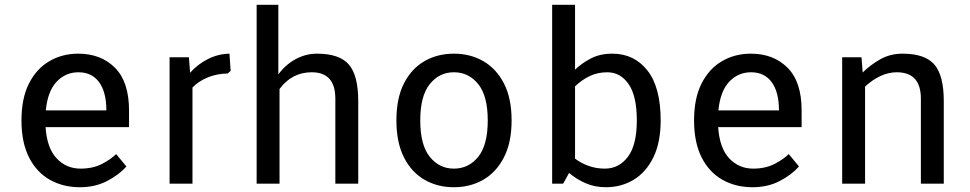

<svg xmlns="http://www.w3.org/2000/svg" viewBox="-20 -770 4067 805"><path d="M315 15Q244 15 188.5 -16.5Q133 -48 101.5 -110.5Q70 -173 70 -265Q70 -358 101.5 -420Q133 -482 187 -513.5Q241 -545 308 -545Q403 -545 462 -486Q521 -427 521 -307V-237H171Q177 -149 217.5 -106Q258 -63 318 -63Q369 -63 407 -82.5Q445 -102 467 -124L510 -72Q479 -37 429 -11Q379 15 315 15ZM172 -307H426Q426 -384 395.5 -425.5Q365 -467 309 -467Q255 -467 217.5 -427.5Q180 -388 172 -307Z M691 0V-530H772L777 -465Q808 -500 851 -522Q894 -544 942 -545L947 -473L935 -462Q889 -461 851 -445.5Q813 -430 787 -403V0Z M1056 0V-750H1147V-458Q1177 -499 1219.5 -522Q1262 -545 1309 -545Q1403 -545 1442.5 -499.5Q1482 -454 1482 -346V0H1386V-356Q1386 -467 1287 -467Q1204 -467 1152 -397V0Z M1883 15Q1814 15 1759.5 -16.5Q1705 -48 1673.5 -110.5Q1642 -173 1642 -265Q1642 -358 1673.5 -420Q1705 -482 1759.5 -513.5Q1814 -545 1883 -545Q1952 -545 2006.5 -513.5Q2061 -482 2093 -420Q2125 -358 2125 -265Q2125 -173 2093 -110.5Q2061 -48 2006.5 -16.5Q1952 15 1883 15ZM1883 -63Q1945 -63 1985 -112.5Q2025 -162 2025 -265Q2025 -368 1985 -417.5Q1945 -467 1883 -467Q1822 -467 1782 -417.5Q1742 -368 1742 -265Q1742 -162 1782 -112.5Q1822 -63 1883 -63Z M2520 15Q2474 15 2435 -2Q2396 -19 2366 -45L2341 0H2295V-750H2391V-478Q2419 -505 2457.5 -525Q2496 -545 2547 -545Q2639 -545 2694.5 -474.5Q2750 -404 2750 -265Q2750 -173 2719.5 -110.5Q2689 -48 2637 -16.5Q2585 15 2520 15ZM2516 -63Q2575 -63 2612.5 -112.5Q2650 -162 2650 -265Q2650 -368 2615.5 -417.5Q2581 -467 2526 -467Q2486 -467 2452.5 -451Q2419 -435 2391 -408V-105Q2414 -87 2446.5 -75Q2479 -63 2516 -63Z M3135 15Q3064 15 3008.5 -16.5Q2953 -48 2921.5 -110.5Q2890 -173 2890 -265Q2890 -358 2921.5 -420Q2953 -482 3007 -513.5Q3061 -545 3128 -545Q3223 -545 3282 -486Q3341 -427 3341 -307V-237H2991Q2997 -149 3037.5 -106Q3078 -63 3138 -63Q3189 -63 3227 -82.5Q3265 -102 3287 -124L3330 -72Q3299 -37 3249 -11Q3199 15 3135 15ZM2992 -307H3246Q3246 -384 3215.5 -425.5Q3185 -467 3129 -467Q3075 -467 3037.5 -427.5Q3000 -388 2992 -307Z M3511 0V-530H3592L3597 -466Q3628 -497 3670 -521Q3712 -545 3764 -545Q3858 -545 3897.5 -499.5Q3937 -454 3937 -346V0H3841V-356Q3841 -467 3740 -467Q3705 -467 3671 -451Q3637 -435 3607 -407V0Z"/></svg>

Font: Orienta
Style: Regular
Weight: 400
Designer: Eduardo Rodriguez Tunni
Foundry: Eduardo Rodriguez Tunni
Version: Version 1.002; ttfautohint (v1.8.4.7-5d5b);gftools[0.9.23]